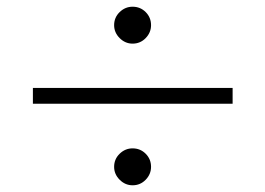

<svg xmlns="http://www.w3.org/2000/svg" viewBox="-20 -648 790 572"><path d="M430 -151Q430 -129 414 -112.5Q398 -96 375 -96Q353 -96 336.5 -112.5Q320 -129 320 -151Q320 -174 336.5 -190Q353 -206 375 -206Q398 -206 414 -190Q430 -174 430 -151ZM673 -339H78V-386H673ZM430 -573Q430 -551 414 -534.5Q398 -518 375 -518Q353 -518 336.5 -534.5Q320 -551 320 -573Q320 -596 336.5 -612Q353 -628 375 -628Q398 -628 414 -612Q430 -596 430 -573Z"/></svg>

Font: Kaisei Opti
Style: Regular
Weight: 400
Designer: Font-Kai, 金井和夫
Foundry: KAZUO KANAI
Version: Version 5.003